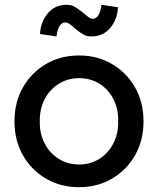

<svg xmlns="http://www.w3.org/2000/svg" viewBox="-20 -766 655 796"><path d="M308 10Q231 10 170.5 -25.5Q110 -61 75 -122.5Q40 -184 40 -263Q40 -342 75 -403.5Q110 -465 170.5 -500.5Q231 -536 308 -536Q384 -536 444.5 -500.5Q505 -465 540 -403.5Q575 -342 575 -263Q575 -184 540 -122.5Q505 -61 444.5 -25.5Q384 10 308 10ZM308 -84Q355 -84 392 -107.5Q429 -131 450 -171.5Q471 -212 470 -263Q471 -315 450 -355.5Q429 -396 392 -419Q355 -442 308 -442Q261 -442 223.5 -418.5Q186 -395 165 -354.5Q144 -314 145 -263Q144 -212 165 -171.5Q186 -131 223.5 -107.5Q261 -84 308 -84ZM359 -615Q339 -615 325.5 -623Q312 -631 297 -643Q278 -660 268.5 -666.5Q259 -673 251 -673Q222 -673 214 -615L146 -625Q148 -674 177.5 -710Q207 -746 256 -746Q276 -746 289.5 -738Q303 -730 318 -718Q338 -702 347 -695Q356 -688 364 -688Q393 -688 401 -746L469 -736Q467 -687 437.5 -651Q408 -615 359 -615Z"/></svg>

Font: Lexend Deca
Style: Regular
Weight: 400
Designer: Bonnie Shaver-Troup, Thomas Jockin
Foundry: Lexend
Version: Version 1.008; ttfautohint (v1.8.4.7-5d5b)